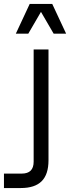

<svg xmlns="http://www.w3.org/2000/svg" viewBox="-80 -750 354 970"><path d="M-60 127H30Q60 127 75 112Q90 97 90 67V-500H165V60Q165 131 130.5 165.5Q96 200 25 200H-60ZM70 -730H184L254 -580H191L127 -690L63 -580H0Z"/></svg>

Font: Uncut Sans Variable
Style: Regular
Weight: 400
Designer: Kasper Nordkvist
Foundry: UNCUT.wtf
Version: Version 1.303;Glyphs 3.1.2 (3151)